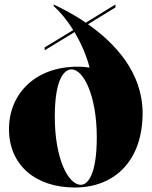

<svg xmlns="http://www.w3.org/2000/svg" viewBox="-20 -820 675 855"><path d="M313 15C493 15 615 -107 615 -316C615 -497 492 -628 372 -712L494 -787V-800L362 -719C310 -755 259 -781 219 -800V-793C246 -769 278 -732 306 -686L179 -609V-596L312 -677C339 -631 364 -577 379 -519C365 -521 347 -523 325 -523C138 -523 20 -403 20 -245C20 -86 137 15 313 15ZM224 -300C224 -460 262 -511 299 -511C351 -511 411 -396 411 -208C411 -48 373 3 340 3C284 3 224 -113 224 -300Z"/></svg>

Font: Nyght Serif Dark
Style: Regular
Weight: 800
Designer: Maksym Kobuzan
Version: Version 0.410;Glyphs 3.1.2 (3151)